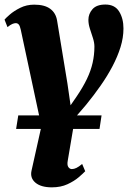

<svg xmlns="http://www.w3.org/2000/svg" viewBox="-31 -572 569 846"><path d="M307.5 -148Q334.5 -188 351.8 -223.8Q369 -259.5 377 -294.8Q385 -330 385 -366.5Q385 -384 378.5 -404.2Q372 -424.5 365.2 -445.2Q358.5 -466 358.5 -484.5Q358.5 -511 376.5 -531.5Q394.5 -552 433.5 -552Q475 -552 494 -521.2Q513 -490.5 513 -446.5Q513 -406 500 -364.2Q487 -322.5 464.5 -279.8Q442 -237 412.2 -194.5Q382.5 -152 349 -111Q336 -96 323.5 -81.2Q311 -66.5 299.5 -53.5L267.5 136Q264 155.5 270.2 164.2Q276.5 173 285.5 173Q295 173 305.5 168Q316 163 331 150.5L344.5 182.5Q335.5 192 315.8 209Q296 226 266.2 239.8Q236.5 253.5 197.5 253.5Q149.5 253.5 125 232.8Q100.5 212 108 179.5L151.5 -15.5L60.5 -441Q57 -457.5 51.8 -463.8Q46.5 -470 38.5 -470Q32 -470 23.5 -466.5Q15 -463 2 -452.5L-11 -485.5Q-6.5 -491.5 11.8 -507.5Q30 -523.5 58 -537.5Q86 -551.5 120 -551.5Q165.5 -551.5 190.2 -533.2Q215 -515 220.5 -481.5L266 -205L280 -108ZM40 -4 49.5 -63.5H416.5L407.5 -4Z"/></svg>

Font: Merriweather 60pt Black
Style: Italic
Weight: 900
Italic angle: -7.8°
Version: Version 2.101